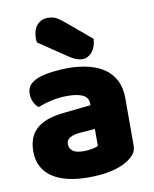

<svg xmlns="http://www.w3.org/2000/svg" viewBox="-85 -812 715 892"><g transform="rotate(-10 272.0 -365.5)"><path d="M260 -108Q277 -108 297.5 -111.5Q318 -115 328 -121V-201L256 -195Q228 -193 210 -183Q192 -173 192 -153Q192 -133 207.5 -120.5Q223 -108 260 -108ZM252 -501Q306 -501 350.5 -490Q395 -479 426.5 -456.5Q458 -434 475 -399.5Q492 -365 492 -318V-94Q492 -68 477.5 -51.5Q463 -35 443 -23Q378 16 260 16Q207 16 164.5 6Q122 -4 91.5 -24Q61 -44 44.5 -75Q28 -106 28 -147Q28 -216 69 -253Q110 -290 196 -299L327 -313V-320Q327 -349 301.5 -361.5Q276 -374 228 -374Q190 -374 154 -366Q118 -358 89 -346Q76 -355 67 -373.5Q58 -392 58 -412Q58 -438 70.5 -453.5Q83 -469 109 -480Q138 -491 177.5 -496Q217 -501 252 -501ZM133 -643Q131 -653 131 -663Q131 -701 150 -724Q169 -747 202 -747Q227 -747 244 -737Q261 -727 282 -709L395 -614Q393 -576 373.5 -553Q354 -530 329 -530Q313 -530 297 -536.5Q281 -543 265 -554Z"/></g></svg>

Font: Baloo
Style: Regular
Weight: 400
Designer: Sarang Kulkarni and Ek Type
Foundry: Ek Type
Version: Version 1.100;PS 1.000;hotconv 1.0.88;makeotf.lib2.5.647800;